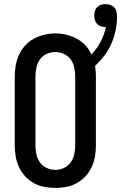

<svg xmlns="http://www.w3.org/2000/svg" viewBox="-20 -909 591 937"><path d="M250 8Q223 8 196 3Q169 -2 145 -15.5Q121 -29 102.5 -49Q84 -69 72.5 -94Q61 -119 56.5 -146Q52 -173 52 -200V-535Q52 -562 56.5 -589Q61 -616 72.5 -641Q84 -666 102.5 -686.5Q121 -707 145 -720Q169 -733 196 -739.5Q223 -746 250 -746Q277 -746 303.5 -739.5Q330 -733 354 -720.5Q378 -708 396.5 -688Q415 -668 426 -643Q453 -671 471 -705.5Q489 -740 497 -777Q496 -777 495.5 -777Q495 -777 495 -777Q483 -777 472.5 -780.5Q462 -784 454 -792Q446 -800 443 -811Q440 -822 440 -833Q440 -844 443 -855Q446 -866 454 -874Q462 -882 473 -885.5Q484 -889 495 -889Q507 -889 518.5 -885Q530 -881 538 -872.5Q546 -864 548.5 -852Q551 -840 551 -828Q551 -794 544 -760.5Q537 -727 523.5 -696Q510 -665 489.5 -638Q469 -611 444 -588Q446 -575 447 -561.5Q448 -548 448 -535V-200Q448 -173 443.5 -146Q439 -119 427.5 -94Q416 -69 397.5 -49Q379 -29 355 -15.5Q331 -2 304 3Q277 8 250 8ZM250 -80Q272 -80 292.5 -89.5Q313 -99 325.5 -117Q338 -135 342.5 -156.5Q347 -178 347 -200V-535Q347 -557 342.5 -579Q338 -601 325 -619Q312 -637 291.5 -646Q271 -655 249 -655Q227 -655 206.5 -645.5Q186 -636 174 -618Q162 -600 157.5 -578.5Q153 -557 153 -535V-200Q153 -178 157.5 -156.5Q162 -135 174.5 -117Q187 -99 207.5 -89.5Q228 -80 250 -80Z"/></svg>

Font: Zed Mono Semibold
Style: Regular
Weight: 600
Monospace: yes
Designer: Belleve Invis
Foundry: Belleve Invis
Version: Version 1.0.0; ttfautohint (v1.8.4)